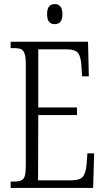

<svg xmlns="http://www.w3.org/2000/svg" viewBox="-20 -918 515 938"><path d="M32 -31H49Q72 -31 84 -36.5Q96 -42 101 -58Q106 -74 106 -107V-604Q106 -638 100.5 -655Q95 -672 83 -677.5Q71 -683 49 -683H32V-714H410L414 -545H381L378 -591Q376 -640 361.5 -658.5Q347 -677 305 -677H167V-393H356V-356H167L166 -37H328Q369 -37 384 -54Q399 -71 403 -114L407 -169H440L435 0H32ZM210 -849Q210 -898 247 -898Q285 -898 285 -849Q285 -800 247 -800Q210 -800 210 -849Z"/></svg>

Font: Noto Serif CondLight
Style: Regular
Weight: 300
Width: 3
Designer: Monotype Design Team
Foundry: Monotype Imaging Inc.
Version: Version 1.001